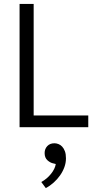

<svg xmlns="http://www.w3.org/2000/svg" viewBox="-20 -650 486 981"><path d="M80 -630H152V-60H431V0H80ZM253 185Q237 182 222.5 169Q208 156 208 132Q208 111 221.5 96.5Q235 82 258 82Q268 82 278.5 86Q289 90 297.5 99Q306 108 311.5 122.5Q317 137 317 159Q317 182 309 204Q301 226 287 246Q273 266 254 283Q235 300 214 311L191 280Q220 264 240.5 238.5Q261 213 265 188Z"/></svg>

Font: Ek Mukta Light
Style: Regular
Weight: 300
Designer: Girish Dalvi and Yashodeep Gholap
Foundry: Ek Type
Version: Version 2.538;PS 1.002;hotconv 16.6.51;makeotf.lib2.5.65220;